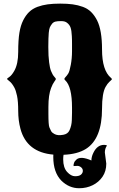

<svg xmlns="http://www.w3.org/2000/svg" viewBox="-20 -794 646 1040"><path d="M408.7 225.6Q354.5 225.6 312.5 184.6Q268.6 139.6 268.6 56.2L269 43.5Q125 31.2 90.8 -96.2Q78.6 -141.6 78.6 -193.4Q78.6 -244.6 72.3 -274.9Q65.9 -305.2 57.1 -320.8Q44.4 -343.8 31.2 -354Q18.1 -364.3 18.1 -366.2Q18.1 -369.1 30.5 -377.2Q43 -385.3 57.1 -409.7Q78.6 -447.3 78.6 -512.2Q78.6 -577.6 85.2 -617.2Q91.8 -656.7 105.5 -683.6Q119.1 -710.9 137.5 -728.8Q155.8 -746.6 182.6 -756.8Q209.5 -766.6 238.5 -770.5Q267.6 -774.4 306.2 -774.4Q344.7 -774.4 373.5 -770.5Q402.3 -766.6 429.2 -756.8Q456.1 -746.6 474.1 -728.5Q492.2 -710.4 505.9 -683.6Q532.7 -630.4 532.7 -525.9Q532.7 -412.6 581.1 -372.1Q588.4 -366.2 584.7 -362.3Q581.1 -358.4 571.8 -350.1Q562.5 -341.8 551.8 -323.2Q532.7 -289.1 532.7 -205.6Q532.7 -42.5 445.3 12.7Q398.9 41.5 324.2 44.4Q322.3 55.7 322.3 69.3Q322.3 113.8 343.5 137.2Q364.7 160.6 386.7 160.6Q408.7 160.6 418.7 151.9Q428.7 143.1 428.7 131.3Q428.7 120.1 419.4 112.3Q409.7 104.5 398.7 104.5Q387.7 104.5 378.9 105.5Q378.4 105.5 378.4 100.6Q378.4 95.7 381.3 87.9Q383.3 80.1 394 70.3Q417 49.8 475.1 75.2Q475.1 55.2 485.8 33.7Q506.3 -9.3 543.9 -9.3Q553.2 -9.3 559.6 -5.9Q547.9 10.7 547.9 31.7L555.7 92.3Q555.7 133.3 535.4 163.1Q515.1 192.9 481.9 209.2Q448.7 225.6 408.7 225.6ZM323.2 -64Q347.2 -68.4 356 -87.4Q368.2 -113.3 369.1 -143.6Q370.1 -173.8 370.1 -183.6V-210.9Q370.1 -325.2 333 -359.4Q328.6 -363.8 328.6 -366.2Q328.6 -370.1 335.7 -377.4Q342.8 -384.8 349.6 -395.5Q356.9 -407.2 363.5 -442.9Q370.1 -478.5 370.1 -517.1Q370.1 -543 370.1 -556.2Q370.1 -569.3 369.9 -578.1Q369.6 -586.9 369.1 -598.6Q367.7 -628.9 362.3 -644.5Q356.9 -660.2 342.8 -670.9Q332 -679.7 311 -679.7Q290.5 -679.7 279.3 -676.8Q267.1 -672.9 261.2 -664.1Q253.9 -654.8 250 -645.8Q246.1 -636.7 244.1 -616.2Q243.2 -603.5 242.4 -584.5Q241.7 -565.4 241.7 -539.6Q241.7 -488.3 246.1 -456.5Q250 -425.3 256.3 -409.7Q264.6 -388.7 273.7 -378.9Q282.7 -369.1 282.7 -366.2Q282.7 -362.8 274.2 -351.6Q265.6 -340.3 256.8 -317.4Q242.2 -280.3 242.2 -214.8V-178.2Q242.2 -115.7 247.6 -104L255.9 -85.9Q259.3 -78.6 263.9 -75.4Q268.6 -72.3 274.4 -68.4Q292 -58.1 323.2 -64Z"/></svg>

Font: Sancreek
Style: Regular
Weight: 400
Designer: Vernon Adams
Foundry: Vernon Adams
Version: Version 1.100; ttfautohint (v1.8.4.7-5d5b)